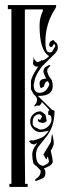

<svg xmlns="http://www.w3.org/2000/svg" viewBox="-20 -737 260 757"><path d="M102 -413V-415Q102 -423 109 -438Q116 -453 124 -464L131 -475L122 -474Q109 -481 110 -487L113 -513L115 -503L126 -492L140 -496L146 -502V-498Q159 -501 174 -516Q136 -536 136 -637Q136 -667 149 -694V-700H104Q78 -700 78 -699V-128Q79 -73 79 -12H89V0H17V-12H25V-701H11V-717H201Q203 -709 196 -700Q159 -642 159 -572Q159 -544 166 -534L176 -530Q180 -530 185 -533L198 -555L197 -560L193 -564L186 -553L180 -551L173 -559L177 -572L188 -579Q189 -578 191 -579Q197 -571 204 -566Q208 -559 208 -548Q208 -538 196 -525Q189 -518 173 -502.5Q157 -487 148.5 -478Q140 -469 130 -452.5Q120 -436 116 -418L113 -402Q113 -371 136 -371Q163 -371 175 -405L169 -417Q157 -416 154 -398Q154 -395 143 -390L139 -392Q136 -400 136 -408Q136 -427 163 -427Q156 -436 151 -454L153 -465L158 -472L174 -481L179 -478L167 -465Q167 -456 166 -455L172 -438L184 -421Q188 -409 188 -398Q188 -359 134 -359H129L185 -304L195 -300Q195 -234 158 -192L134 -162Q122 -147 122 -128Q122 -87 150 -83Q173 -92 173 -101Q173 -104 171 -110Q169 -116 169 -117L167 -120L164 -109H162L151 -128Q156 -137 166.5 -153.5Q177 -170 179 -174Q182 -180 182.5 -191.5Q183 -203 186 -209Q192 -185 192 -173Q192 -161 180 -143Q188 -109 188 -101Q188 -85 153 -73Q159 -66 159 -56Q159 -44 154.5 -39Q150 -34 139 -30Q128 -26 124 -24H119V-30Q140 -43 140 -59V-65L122 -84L121 -83L112 -92Q107 -112 107 -128Q107 -148 125 -170L126 -173L114 -167L102 -171L94 -181L104 -184L111 -183Q137 -190 148 -196.5Q159 -203 172 -221L140 -216Q123 -216 111 -228.5Q99 -241 99 -258Q99 -275 111 -286.5Q123 -298 140 -298L145 -296L159 -285L164 -262V-260L160 -256L149 -252L133 -256L129 -262Q129 -272 137 -264L139 -265L146 -278Q140 -286 134 -287Q109 -283 109 -257V-246L115 -237L138 -226Q156 -226 169.5 -238Q183 -250 183 -266Q183 -277 180.5 -280Q178 -283 170 -285V-298L175 -303Q172 -308 144 -336V-330L135 -320L126 -321L118 -318H115V-320Q120 -328 123 -330Q126 -339 126 -344Q126 -355 113 -365L102 -385Z"/></svg>

Font: Bukvitsa
Style: Regular
Weight: 500
Foundry: Ponomar Technologies, Inc.
Version: Version 1.1